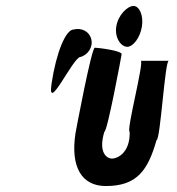

<svg xmlns="http://www.w3.org/2000/svg" viewBox="-20 -932 593 644"><path d="M153 -652C137 -546 225 -741 250 -741C276 -748 293 -776 286 -801C280 -826 254 -840 227 -833C201 -833 169 -758 153 -652ZM233 -484C216 -370 255 -308 335 -308C439 -308 476 -360 505 -462C518 -462 533 -728 546 -728H452C465 -728 402 -490 415 -490C417 -420 374 -400 356 -400C338 -400 309 -420 330 -490C340 -490 386 -738 388 -750C390 -762 308 -772 298 -772C287 -772 235 -496 233 -484ZM370 -843C364 -805 386 -775 407 -775C426 -775 450 -805 456 -843C462 -881 447 -912 428 -912C407 -912 376 -881 370 -843Z"/></svg>

Font: Ampere
Style: SCUltCndIta
Weight: 400
Version: Version 1